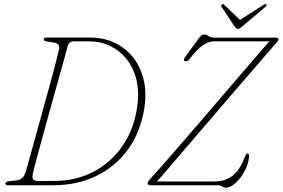

<svg xmlns="http://www.w3.org/2000/svg" viewBox="-20 -878 1340 910"><path d="M5.5 -8Q5.5 -16.5 23.5 -19L58 -23Q73 -24.5 84 -33.5Q95 -42.5 101.5 -62Q107.5 -84 119.8 -127.5Q132 -171 147.5 -227.2Q163 -283.5 180 -344.5Q197 -405.5 212.8 -463.2Q228.5 -521 240.8 -567.5Q253 -614 259 -641Q266.5 -670.5 239 -675.5L204 -681Q187 -683.5 187 -692Q187 -700 202 -700H409Q469.5 -700 521 -676.2Q572.5 -652.5 608.5 -608.8Q644.5 -565 660 -504Q675.5 -443 664.5 -368Q646.5 -252.5 587 -170.2Q527.5 -88 436.2 -44Q345 0 232 0H16.5Q5.5 0 5.5 -8ZM236.5 -20.5Q340.5 -20.5 424 -64.5Q507.5 -108.5 561.2 -187.2Q615 -266 630 -370Q641 -443.5 626.2 -501.5Q611.5 -559.5 578.5 -599.8Q545.5 -640 500.2 -661Q455 -682 404.5 -682H330Q307 -682 301 -660Q294 -634 280.8 -586Q267.5 -538 250.5 -477.2Q233.5 -416.5 215.5 -351.8Q197.5 -287 181 -226.8Q164.5 -166.5 152 -119.8Q139.5 -73 134.5 -49Q129 -20.5 158 -20.5ZM1014.5 0H695Q680 0 680 -9Q680 -17 689.5 -27.5Q704 -42.5 737.5 -80.5Q771 -118.5 817 -171.5Q863 -224.5 915.2 -285.2Q967.5 -346 1020.2 -407.5Q1073 -469 1120.2 -524.2Q1167.5 -579.5 1203.2 -620.8Q1239 -662 1256.5 -682H992.5Q968.5 -682 941 -663Q913.5 -644 878.5 -598.5Q866 -583.5 856 -588.5Q845.5 -593 859.5 -610.5L923 -697.5Q936 -714.5 946 -714.5Q959 -714.5 969.2 -707Q979.5 -699.5 1000 -699.5H1286Q1300 -699.5 1300 -690.5Q1299.5 -685.5 1288.5 -673.5Q1278 -661.5 1246.8 -625.5Q1215.5 -589.5 1170.5 -537.2Q1125.5 -485 1073 -424Q1020.5 -363 967 -300.5Q913.5 -238 865 -181.5Q816.5 -125 779.8 -82Q743 -39 724.5 -18H1000Q1042 -18 1078.8 -42.5Q1115.5 -67 1142 -138.5Q1146.5 -150.5 1153 -150.5Q1160.5 -150.5 1160.5 -141Q1160 -114.5 1149 -87.5Q1138 -60.5 1121 -38Q1104 -15.5 1085.5 -2Q1067 11.5 1051.5 11.5Q1042 11.5 1033 5.8Q1024 0 1014.5 0ZM1127.5 -752Q1115 -741 1107.5 -741Q1099.5 -741 1092 -752L1030 -846Q1025.5 -853 1032 -857Q1037.5 -860.5 1043.5 -854.5L1117.5 -783.5L1228 -854.5Q1237.5 -860.5 1241.5 -857Q1246.5 -853 1238.5 -846Z"/></svg>

Font: Fraunces 72pt S050 Thin
Style: Italic
Weight: 100
Italic angle: -16°
Version: Version 1.000; ttfautohint (v1.8.3)